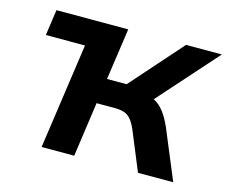

<svg xmlns="http://www.w3.org/2000/svg" viewBox="-82 -650 903 761"><g transform="rotate(15 370.0 -269.5)"><path d="M278.8 0 310.5 -224.1H384.3C430.7 -224.1 450.7 -211.9 472.2 -165.5L540.5 0H685.1L599.6 -205.6C578.1 -252.9 556.2 -282.2 525.4 -297.9L740.2 -539.1H593.3L406.2 -327.6H325.7L356 -539.1H61.5L46.4 -433.1H207L145 0Z"/></g></svg>

Font: Winston SemiBold
Style: Italic
Weight: 600
Italic angle: -8.13011°
Designer: Vernon Adams, Kim Jin-seong, David Berlow, Cristiano Sobral
Foundry: The Winston Project Authors
Version: Version 3.004